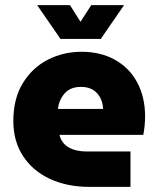

<svg xmlns="http://www.w3.org/2000/svg" viewBox="-20 -729 604 749"><path d="M329 0Q242 0 175 -31Q108 -62 70 -120Q32 -178 32 -257Q32 -344 69 -404.5Q106 -465 166.5 -496Q227 -527 298 -527Q373 -527 429 -495.5Q485 -464 515.5 -407Q546 -350 546 -274Q546 -258 544 -237.5Q542 -217 539 -203H212Q220 -170 248 -154Q276 -138 319 -138H489V0ZM206 -304H382Q381 -340 359 -365Q337 -390 296 -390Q254 -390 232 -364.5Q210 -339 206 -304ZM216 -577 125 -709H253L294 -644L336 -709H464L373 -577Z"/></svg>

Font: MuseoModerno ExtraBold
Style: Regular
Weight: 800
Designer: Pablo Cosgaya, Héctor Gatti, Marcela Romero, and the Authors of The MuseoModerno Project.
Foundry: Omnibus-Type Team
Version: Version 1.001